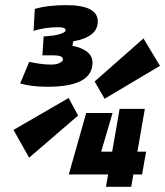

<svg xmlns="http://www.w3.org/2000/svg" viewBox="-20 -723 639 743"><path d="M390.1 0 398.4 -47.9H245.6L246.6 -49.3L313.5 -285.6H415.5L371.6 -136.2H414.1L442.9 -301.8H540.5L511.7 -136.2H545.4L529.8 -47.9H496.1L487.8 0ZM164.1 -387.2Q131.8 -387.2 105.2 -390.6Q78.6 -394 58.1 -399.9L92.8 -483.4Q108.9 -480.5 130.1 -476.8Q151.4 -473.1 178.7 -473.1Q198.2 -473.1 210.9 -479.5Q223.6 -485.8 223.6 -493.2Q223.6 -508.8 188.5 -508.8H144L148.9 -582Q192.4 -584.5 213.1 -591.6Q233.9 -598.6 233.9 -605.5Q233.9 -617.7 206.1 -617.7Q153.8 -617.7 109.9 -603.5L114.7 -688.5Q142.1 -696.3 172.6 -699.7Q203.1 -703.1 235.8 -703.1Q358.4 -703.1 358.4 -640.1Q358.4 -579.6 263.2 -563L260.3 -545.9Q337.9 -529.8 337.9 -480.5Q337.9 -387.2 164.1 -387.2ZM384.8 -340.8 346.2 -407.7 535.2 -574.2 599.1 -468.3ZM92.8 -112.8 32.2 -220.2 245.6 -343.8 282.2 -275.9Z"/></svg>

Font: Cascadia Mono
Style: Bold Italic
Weight: 700
Italic angle: -10°
Monospace: yes
Designer: Aaron Bell
Foundry: Saja Typeworks
Version: Version 2404.023; ttfautohint (v1.8.4)